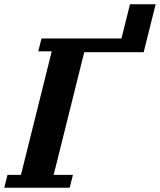

<svg xmlns="http://www.w3.org/2000/svg" viewBox="-53 -878 748 898"><path d="M-18 -60H45L189 -638H126L141 -698H515L555 -858H675L619 -634H341L198 -60H288L273 0H-33Z"/></svg>

Font: IBM Plex Serif
Style: Bold Italic
Weight: 700
Italic angle: -14°
Designer: Mike Abbink, Paul van der Laan, Pieter van Rosmalen
Foundry: Bold Monday
Version: Version 3.001